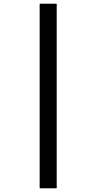

<svg xmlns="http://www.w3.org/2000/svg" viewBox="-20 -782 520 1036"><path d="M194 -762V234H286V-762Z"/></svg>

Font: Noto Sans UI SemiCondensed Medium
Style: Regular
Weight: 500
Width: 4
Designer: Monotype Design Team
Foundry: Monotype Imaging Inc.
Version: Version 1.901